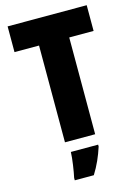

<svg xmlns="http://www.w3.org/2000/svg" viewBox="-137 -787 773 1081"><g transform="rotate(-15 249.5 -246.5)"><path d="M338 0V-564H480V-714H19V-564H162V0ZM339 72V61H180C179 100 168 171 160 207V221H271C301 173 322 125 339 72Z"/></g></svg>

Font: Noto Sans Khmer Condensed Black
Style: Regular
Weight: 900
Width: 3
Designer: Danh Hong and the Monotype Design Team
Foundry: Monotype Imaging Inc.
Version: Version 2.004